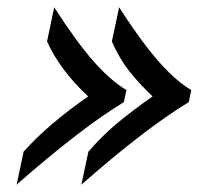

<svg xmlns="http://www.w3.org/2000/svg" viewBox="-20 -477 600 524"><path d="M202.1 26.9 221.2 -63Q259.8 -107.4 299.6 -140.6Q339.4 -173.8 396.5 -213.9Q358.9 -249.5 332.3 -283.4Q305.7 -317.4 285.2 -363.8L305.2 -457Q345.7 -394 379.2 -350.6Q412.6 -307.1 442.4 -278.1Q472.2 -249 502 -231L495.1 -198.2Q377.9 -127.4 202.1 26.9ZM25.4 26.9 44.4 -63Q110.4 -137.2 220.7 -213.9Q144.5 -284.2 108.4 -363.8L127.9 -457Q188 -363.8 234.1 -311Q280.3 -258.3 325.2 -231L317.9 -198.2Q201.2 -127.4 25.4 26.9Z"/></svg>

Font: Linux Libertine Slanted
Style: Semibold Slanted
Weight: 600
Designer: Philipp H. Poll
Foundry: Philipp H. Poll
Version: Version 5.1.1